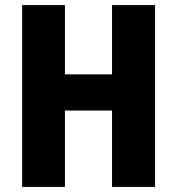

<svg xmlns="http://www.w3.org/2000/svg" viewBox="-20 -734 695 754"><path d="M589 0H420V-300H235V0H67V-714H235V-442H420V-714H589Z"/></svg>

Font: Noto Sans Bengali Condensed ExtraBold
Style: Regular
Weight: 800
Width: 3
Designer: Joana Ranito - Universal Thirst; Jelle Bosma - Monotype Design Team
Foundry: Universal Thirst ehf.
Version: Version 3.000; ttfautohint (v1.8.4.7-5d5b)